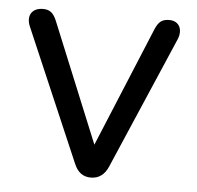

<svg xmlns="http://www.w3.org/2000/svg" viewBox="-42 -536 600 586"><g transform="rotate(5 257.5 -243.0)"><path d="M257 7C281 7 299 -6 310 -32L484 -436C497 -466 485 -493 454 -493C431 -493 421 -484 411 -461L259 -94L109 -460C99 -484 88 -493 67 -493C31 -493 18 -466 32 -435L205 -32C216 -5 233 7 257 7Z"/></g></svg>

Font: SN Pro Book
Style: Regular
Weight: 350
Designer: Tobias Whetton
Foundry: Supernotes
Version: Version 1.003;Glyphs 3.3 (3324)